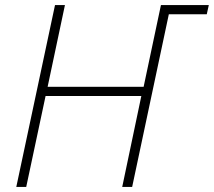

<svg xmlns="http://www.w3.org/2000/svg" viewBox="-20 -734 840 754"><path d="M44 0 196 -714H235L167 -393H544L612 -714H800L792 -678H643L499 0H460L535 -357H159L83 0Z"/></svg>

Font: Noto Sans Disp ExtLt
Style: Italic
Weight: 200
Italic angle: -12°
Designer: Monotype Design Team
Foundry: Monotype Imaging Inc.
Version: Version 2.000;GOOG;noto-source:20170915:90ef993387c0